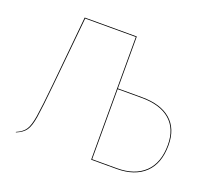

<svg xmlns="http://www.w3.org/2000/svg" viewBox="-115 -836 1116 994"><g transform="rotate(20 442.5 -339.5)"><path d="M826 -207Q826 -106 770.5 -53Q715 0 615 0H475V-676H196L159 -298Q146 -166 137.5 -113Q129 -60 113 -37Q97 -14 60 1V-2Q95 -17 110 -40Q125 -63 133.5 -115.5Q142 -168 155 -299L192 -680H479V-394H612Q715 -394 770.5 -346Q826 -298 826 -207ZM822 -207Q822 -296 767.5 -343Q713 -390 612 -390H479V-4H616Q713 -4 767.5 -56Q822 -108 822 -207Z"/></g></svg>

Font: FiraGO Four
Style: Regular
Weight: 100
Designer: bBox Type
Foundry: bBox Type GmbH
Version: Version 1.001